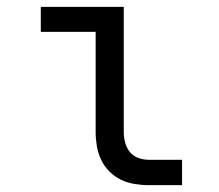

<svg xmlns="http://www.w3.org/2000/svg" viewBox="-20 -540 640 560"><path d="M413 0Q393 0 372 -3.5Q351 -7 332.5 -16Q314 -25 299 -40Q284 -55 275 -74Q266 -93 262.5 -113.5Q259 -134 259 -155V-447H99V-520H341V-155Q341 -139 345 -124Q349 -109 358.5 -97Q368 -85 383 -79.5Q398 -74 413 -74H511V0Z"/></svg>

Font: Nova Nerd Font
Style: Regular
Weight: 400
Designer: Belleve Invis
Foundry: Belleve Invis
Version: Version 24.1.4; ttfautohint (v1.8.4);Nerd Fonts 3.1.1